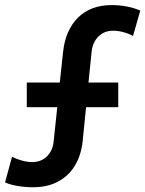

<svg xmlns="http://www.w3.org/2000/svg" viewBox="-31 -748 586 775"><path d="M-10.7 -11.7 17.6 -115.2Q35.2 -106 57.4 -99.9Q79.6 -93.8 98.6 -93.8Q135.3 -93.8 158.4 -116.7Q181.6 -139.6 185.5 -176.8L200.2 -315.4H77.1V-415H210.4L223.6 -538.1Q232.9 -626 283.7 -676.8Q334.5 -727.5 420.9 -727.5Q451.2 -727.5 481.4 -721.7Q511.7 -715.8 535.2 -705.1L505.9 -602.5Q491.7 -611.3 469.2 -617.7Q446.8 -624 425.8 -624Q389.6 -624 366.2 -600.6Q342.8 -577.1 338.9 -540L326.2 -415H446.3V-315.4H316.4L302.7 -178.7Q296.9 -122.6 272 -80.6Q247.1 -38.6 204.1 -15.4Q161.1 7.8 102.5 7.8Q71.8 7.8 41.5 2.9Q11.2 -2 -10.7 -11.7Z"/></svg>

Font: Reddit Sans Fudge SemiBold
Style: Regular
Weight: 600
Designer: Stephen Hutchings
Foundry: Reddit
Version: Version 1.011